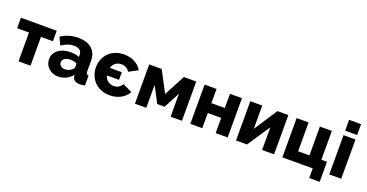

<svg xmlns="http://www.w3.org/2000/svg" viewBox="-36 -1506 4613 2412"><g transform="rotate(20 2271.0 -300.5)"><path d="M172.9 0V-384.8H14.2V-524.9H492.2V-384.8H333V0Z M523.9 -157.2Q523.9 -234.9 586.9 -283.4Q649.9 -332 750 -332Q818.4 -332 867.2 -311V-334Q867.2 -422.9 761.7 -422.9Q719.2 -422.9 680.9 -408.9Q642.6 -395 598.1 -365.2L549.8 -466.8Q654.8 -535.2 777.8 -535.2Q896.5 -535.2 961.7 -478.3Q1026.9 -421.4 1026.9 -314.9V-178.2Q1026.9 -154.3 1034.4 -144.3Q1042 -134.3 1061 -132.8V0Q1023.9 7.8 993.2 7.8Q907.7 7.8 895 -59.1L892.1 -82Q857.4 -37.6 808.8 -13.9Q760.3 9.8 707 9.8Q628.4 9.8 576.2 -38.1Q523.9 -85.9 523.9 -157.2ZM841.8 -137.2Q867.2 -157.7 867.2 -178.2V-225.1Q818.4 -242.2 776.9 -242.2Q732.4 -242.2 703.6 -222.2Q674.8 -202.1 674.8 -170.9Q674.8 -143.6 696.5 -124.3Q718.3 -105 753.9 -105Q777.8 -105 801.5 -113.8Q825.2 -122.6 841.8 -137.2Z M1393.1 9.8Q1327.6 9.8 1273.4 -12.9Q1219.2 -35.6 1184.6 -73.7Q1149.9 -111.8 1130.9 -160.6Q1111.8 -209.5 1111.8 -263.2Q1111.8 -316.9 1130.6 -365.7Q1149.4 -414.6 1184.1 -452.4Q1218.8 -490.2 1273.2 -512.7Q1327.6 -535.2 1394 -535.2Q1474.6 -535.2 1535.9 -502.2Q1597.2 -469.2 1630.9 -411.1L1510.7 -347.2Q1476.6 -407.2 1400.9 -407.2Q1355 -407.2 1322.8 -381.8Q1290.5 -356.4 1277.8 -314.9H1439V-212.9H1276.9Q1288.1 -169.4 1322 -143.3Q1356 -117.2 1401.9 -117.2Q1472.7 -117.2 1510.7 -181.2L1637.7 -122.1Q1603.5 -60.1 1539.6 -25.1Q1475.6 9.8 1393.1 9.8Z M1729 0V-524.9H1896L2043.9 -244.1L2191.9 -524.9H2357.9V0H2206.1V-307.1L2092.8 -91.8H1993.7L1880.9 -307.1V0Z M2469.7 0V-524.9H2629.4V-335H2808.6V-524.9H2968.8V0H2808.6V-203.1H2629.4V0Z M3080.6 0V-524.9H3240.2V-212.9L3443.4 -524.9H3589.4V0H3429.2V-303.2L3227.5 0Z M4106 128.9V0H3700.2V-524.9H3859.9V-139.2H4011.2V-524.9H4170.9V-139.2H4246.1V128.9Z M4327.1 -585V-730H4486.8V-585ZM4327.1 0V-524.9H4486.8V0Z"/></g></svg>

Font: Rawline ExtraBold
Style: Regular
Weight: 800
Designer: Matt McInerney, Pablo Impallari, Rodrigo Fuenzalida
Foundry: Matt McInerney, Pablo Impallari, Rodrigo Fuenzalida
Version: Version 4.020;PS 004.020;hotconv 1.0.88;makeotf.lib2.5.64775